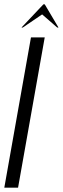

<svg xmlns="http://www.w3.org/2000/svg" viewBox="-28 -873 292 893"><path d="M72 -745H78L168 -806L238 -745H244L180 -853H174ZM116 -699 -8 0H56L180 -699Z"/></svg>

Font: Moniqa Ita Display
Style: Italic
Weight: 400
Italic angle: -10°
Designer: Rajesh Rajput
Foundry: Rajesh Rajput
Version: Version 1.000